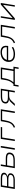

<svg xmlns="http://www.w3.org/2000/svg" viewBox="3010 -3550 672 6731"><g transform="rotate(-90 3345.5 -184.0)"><path d="M86 0 164 -492H468Q541 -492 586 -475Q631 -458 647.5 -424Q664 -390 651 -339Q643 -323 623.5 -306Q604 -289 579 -274Q554 -259 530 -252L529 -251Q597 -241 622.5 -205Q648 -169 632 -117Q615 -62 553.5 -31Q492 0 408 0ZM148 -47H410Q479 -47 522 -66Q565 -85 578 -123Q593 -176 555 -201Q517 -226 436 -226H177ZM184 -273H431Q506 -273 544 -292.5Q582 -312 595 -348Q609 -397 573.5 -421Q538 -445 463 -445H212Z M816 0 894 -492H949L920 -317H1155Q1280 -317 1330 -273.5Q1380 -230 1356 -135Q1342 -87 1307 -57.5Q1272 -28 1217.5 -14Q1163 0 1087 0ZM878 -47H1102Q1184 -47 1235 -70.5Q1286 -94 1302 -153Q1320 -214 1282 -242Q1244 -270 1149 -270H914ZM1462 0 1540 -492H1595L1517 0Z M1766 0 1844 -492H2259L2251 -444H1891L1821 0Z M2255 9 2235 -34Q2288 -57 2323.5 -85Q2359 -113 2381.5 -151.5Q2404 -190 2418.5 -243.5Q2433 -297 2444 -370L2464 -492H2881L2803 0H2749L2819 -444H2510L2498 -368Q2486 -294 2468 -234.5Q2450 -175 2423.5 -129.5Q2397 -84 2356.5 -49.5Q2316 -15 2255 9Z M2999 0 3139 -150Q3165 -176 3195.5 -190.5Q3226 -205 3276 -205H3278L3257 -204Q3195 -204 3151.5 -221.5Q3108 -239 3091 -275Q3074 -311 3089 -369Q3101 -414 3133 -441Q3165 -468 3216 -480Q3267 -492 3338 -492H3602L3524 0H3470L3502 -198H3369Q3305 -198 3264.5 -181Q3224 -164 3183 -120L3071 0ZM3291 -244H3509L3541 -445H3334Q3251 -445 3203.5 -427Q3156 -409 3141 -355Q3127 -300 3164 -272Q3201 -244 3291 -244Z M3673 132 3702 -48H3763Q3804 -87 3833.5 -131.5Q3863 -176 3881 -228.5Q3899 -281 3908 -344L3933 -492H4347L4276 -48H4374L4346 132H4295L4317 0H3745L3723 132ZM3827 -48H4222L4285 -444H3979L3961 -340Q3946 -256 3914 -184.5Q3882 -113 3827 -48Z M4808 8Q4708 8 4642.5 -28Q4577 -64 4553 -132.5Q4529 -201 4552 -296Q4573 -365 4621 -410.5Q4669 -456 4736.5 -478Q4804 -500 4883 -500Q4964 -500 5017 -474.5Q5070 -449 5092.5 -396Q5115 -343 5103 -257L5099 -233H4578L4585 -280H5083L5052 -258Q5064 -327 5045 -370Q5026 -413 4982 -432.5Q4938 -452 4877 -452Q4813 -452 4754.5 -430Q4696 -408 4656 -362Q4616 -316 4603 -247L4602 -242Q4590 -175 4612.5 -130.5Q4635 -86 4687 -64Q4739 -42 4816 -42Q4873 -42 4931.5 -56Q4990 -70 5046 -106L5067 -63Q5020 -28 4950.5 -10Q4881 8 4808 8Z M5216 9 5196 -34Q5249 -57 5284.5 -85Q5320 -113 5342.5 -151.5Q5365 -190 5379.5 -243.5Q5394 -297 5405 -370L5425 -492H5842L5764 0H5710L5780 -444H5471L5459 -368Q5447 -294 5429 -234.5Q5411 -175 5384.5 -129.5Q5358 -84 5317.5 -49.5Q5277 -15 5216 9Z M6014 0 6092 -492H6144L6079 -86H6088L6552 -492H6606L6528 0H6477L6541 -406H6532L6069 0Z"/></g></svg>

Font: Nunito Sans 7pt Expanded ExtraLight
Style: Italic
Weight: 250
Width: 7
Italic angle: -9°
Designer: Vernon Adams
Foundry: Vernon Adams
Version: Version 3.101;gftools[0.9.27]